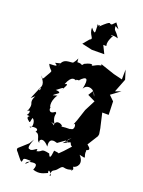

<svg xmlns="http://www.w3.org/2000/svg" viewBox="-152 -928 924 1243"><g transform="rotate(15 309.5 -307.0)"><path d="M383 -45 334 3C413 -30 368 -11 399 9C322 82 327 71 285 103C353 72 326 71 294 64C283 121 276 118 268 90C203 69 229 92 184 97C198 60 157 109 139 96C115 95 140 47 150 28L126 60L61 109C54 128 69 126 82 159C68 125 98 191 110 187C119 167 104 159 166 167C126 212 129 188 150 177C199 170 218 173 195 218C243 238 269 221 293 214C285 168 330 237 307 227C312 175 323 202 354 167C389 130 375 178 458 147C399 163 461 167 439 133C465 132 501 98 460 47C523 68 484 55 495 10C480 2 540 13 492 -31L544 -100L548 -114L545 -156L544 -161L531 -255L575 -251L580 -343L549 -379L616 -420L575 -409L619 -498L605 -563L598 -495L539 -515L445 -556L454 -478C469 -508 477 -525 475 -544C417 -557 403 -526 376 -530C393 -524 403 -556 336 -529C315 -506 334 -527 291 -528C289 -569 299 -554 267 -520C257 -509 191 -539 180 -468C180 -501 213 -494 152 -487C179 -468 167 -468 118 -471C140 -408 166 -457 107 -372C92 -366 120 -344 87 -386C99 -359 133 -332 87 -288C132 -337 85 -254 102 -307L59 -226C118 -267 56 -232 74 -188C71 -196 82 -175 58 -137C83 -160 79 -126 63 -114C112 -107 47 -114 85 -80C98 -62 96 -87 104 -104C131 -89 117 -25 100 -45C138 -55 167 -45 146 -23C183 -16 163 33 190 40C174 29 200 -12 244 50C241 -11 277 2 299 11C349 -17 359 -26 349 -18C390 -12 338 0 363 -29ZM439 -375 414 -342 464 -312 420 -242 387 -165 366 -122C384 -168 395 -92 360 -100C361 -94 345 -101 297 -99C317 -104 254 -146 248 -93C244 -107 203 -118 251 -103C222 -165 258 -171 237 -181C193 -151 192 -201 202 -199C197 -188 179 -232 222 -286L193 -280C199 -294 268 -308 197 -320C197 -305 269 -373 239 -326C251 -350 283 -383 248 -370C281 -437 304 -415 315 -411C301 -424 360 -412 331 -418C373 -456 393 -449 368 -371C394 -413 450 -384 453 -341ZM493 -802 468 -842 444 -822C420 -815 449 -854 366 -787C386 -816 334 -769 358 -802C348 -765 365 -711 325 -769C318 -716 361 -701 329 -690L291 -652L360 -630L446 -623L424 -680C472 -675 414 -671 473 -756C454 -735 442 -770 504 -745C475 -802 469 -779 469 -818Z"/></g></svg>

Font: Asimov Aggro
Style: It
Weight: 500
Designer: Google
Version: Version 2.000980; 2014